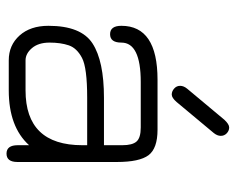

<svg xmlns="http://www.w3.org/2000/svg" viewBox="-86 -620 714 581"><g transform="rotate(90 270.5 -330.0)"><path d="M382.8 -620.1 289.1 -507.8Q276.4 -493.2 266.6 -493.2Q256.8 -493.2 248.5 -500.5Q240.2 -507.8 240.2 -518.6Q240.2 -529.3 249 -540L342.8 -652.3Q356.4 -667 366.2 -667Q376 -667 383.8 -659.7Q391.6 -652.3 391.6 -641.6Q391.6 -630.9 382.8 -620.1ZM253.9 -50.8Q419.9 -50.8 419.9 -222.7V-237.3H276.4Q185.5 -237.3 155.8 -221.7Q126 -206.1 117.7 -181.6Q109.4 -157.2 109.4 -123.5Q109.4 -89.8 126 -70.3Q142.6 -50.8 163.1 -50.8ZM58.6 -340.8Q58.6 -450.2 221.7 -450.2H373Q429.7 -450.2 450.2 -422.9Q470.7 -395.5 470.7 -327.1V-26.4Q470.7 6.8 445.3 6.8Q419.9 6.8 419.9 -27.3V-61.5Q364.3 0 253.9 0H163.1Q117.2 0 87.9 -32.7Q58.6 -65.4 58.6 -120.1Q58.6 -218.8 111.8 -253.4Q165 -288.1 276.4 -288.1H419.9V-343.8Q419.9 -374 408.7 -386.7Q397.5 -399.4 366.2 -399.4H228.5Q109.4 -399.4 109.4 -340.8Q109.4 -306.6 84 -306.6Q58.6 -306.6 58.6 -340.8Z"/></g></svg>

Font: Jura
Style: Book
Weight: 400
Version: Version 2.5